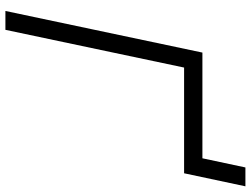

<svg xmlns="http://www.w3.org/2000/svg" viewBox="-126 -778 905 692"><g transform="rotate(90 326.0 -432.5)"><path d="M20 0 170 -710H551L584 -865H652L605 -644H224L88 0Z"/></g></svg>

Font: Geist Mono Light
Style: Italic
Weight: 300
Italic angle: -12°
Monospace: yes
Designer: Basement.studio, Andrés Briganti, Mateo Zaragoza
Foundry: Basement.studio, Vercel, Andrés Briganti, Guido Ferreyra, Mateo Zaragoza
Version: Version 1.500; ttfautohint (v1.8.4.7-5d5b)